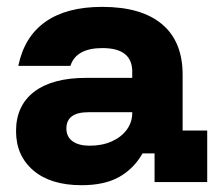

<svg xmlns="http://www.w3.org/2000/svg" viewBox="-20 -530 640 559"><path d="M217.5 9.2Q127.5 9.2 77.1 -33.8Q26.7 -76.7 26.7 -148.3Q26.7 -222.5 79.6 -262.9Q132.5 -303.3 230.8 -303.3H365V-321.7Q365 -390 278.3 -390Q201.7 -390 185 -338.3H33.3Q50.8 -423.3 112.5 -466.7Q174.2 -510 277.5 -510Q391.7 -510 451.7 -459.6Q511.7 -409.2 511.7 -312.5V-150H583.3V0H430V-83.3H395Q369.2 -38.3 326.7 -14.6Q284.2 9.2 217.5 9.2ZM240.8 -105.8Q277.5 -105.8 305.4 -118.3Q333.3 -130.8 349.2 -152.5Q365 -174.2 365 -200.8V-203.3H237.5Q173.3 -203.3 173.3 -155.8Q173.3 -131.7 191.2 -118.8Q209.2 -105.8 240.8 -105.8Z"/></svg>

Font: Funnel Display Light ExtraBold
Style: Regular
Weight: 800
Version: Version 1.000